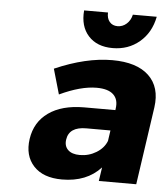

<svg xmlns="http://www.w3.org/2000/svg" viewBox="-54 -807 754 864"><g transform="rotate(5 323.0 -375.5)"><path d="M97.2 -161.1Q108.4 -238.3 168.5 -281Q228.5 -323.7 328.1 -324.2H470.2L471.2 -332Q477.1 -372.6 453.4 -394.8Q429.7 -417 377.9 -417Q306.2 -417 210.9 -372.1L178.2 -485.8Q318.4 -546.9 437 -546.9Q547.9 -546.9 602.3 -495.4Q656.7 -443.8 644 -352.1L592.8 0H423.8L433.1 -62Q369.1 7.8 257.8 7.8Q172.4 7.8 129.4 -38.8Q86.4 -85.4 97.2 -161.1ZM261.2 -172.9Q256.8 -143.6 274.7 -126.2Q292.5 -108.9 328.1 -108.9Q368.7 -108.9 402.6 -129.6Q436.5 -150.4 449.2 -183.1L456.1 -231H347.2Q269.5 -231 261.2 -172.9ZM291 -758.8H398.9Q397.5 -732.9 410.6 -717Q423.8 -701.2 446.8 -701.2Q469.7 -701.2 487.5 -717Q505.4 -732.9 511.2 -758.8H619.1Q605 -686.5 554.4 -643.8Q503.9 -601.1 433.1 -601.1Q362.3 -601.1 323.5 -644Q284.7 -687 291 -758.8Z"/></g></svg>

Font: Trueno
Style: Bold Italic
Weight: 700
Designer: Julieta Ulanovsky
Foundry: Julieta Ulanovsky
Version: Version 3.001b | FøM Fix